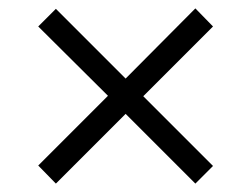

<svg xmlns="http://www.w3.org/2000/svg" viewBox="-20 -587 599 457"><path d="M113 -150 71 -193 237 -359 71 -524 113 -566 279 -400 445 -567 487 -524 321 -358 487 -192 445 -150 279 -316Z"/></svg>

Font: Noto Serif Dives Akuru
Style: Regular
Weight: 400
Designer: Fernando Caro
Foundry: Fernando Caro
Version: Version 2.000; ttfautohint (v1.8.4.7-5d5b)